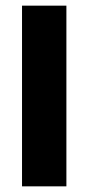

<svg xmlns="http://www.w3.org/2000/svg" viewBox="-20 -659 313 679"><path d="M214.8 -639V0H57.9V-639Z"/></svg>

Font: Anek Malayalam Medium
Style: Regular
Weight: 500
Designer: Maithili Shingre (Malayalam) & Yesha Goshar (Latin)
Foundry: Ek Type
Version: Version 1.003